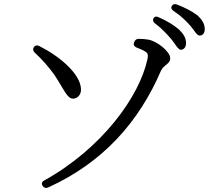

<svg xmlns="http://www.w3.org/2000/svg" viewBox="-20 -857 1040 934"><path d="M187 47C194 57 203 60 214 55C481 -66 656 -264 763 -513C769 -526 780 -535 791 -544C799 -551 808 -558 808 -573C808 -607 744 -656 703 -664C687 -667 670 -668 655 -668C644 -668 637 -663 633 -652L632 -650C628 -639 633 -630 646 -625C705 -603 702 -595 697 -568C658 -387 476 -135 195 21C183 27 181 37 187 47ZM149 -601C187 -566 217 -531 246 -491C260 -469 270 -453 278 -439C300 -402 315 -376 336 -377C357 -378 375 -396 374 -423C372 -498 269 -584 171 -633C160 -639 151 -636 145 -628C139 -619 140 -610 149 -601ZM734 -743C773 -714 795 -687 813 -667L819 -659C822 -655 826 -649 828 -647C840 -629 850 -615 860 -615C873 -615 885 -626 885 -647C885 -672 873 -692 851 -713C826 -735 793 -755 752 -773C741 -779 732 -777 727 -768C722 -760 724 -751 734 -743ZM824 -804C864 -777 885 -755 903 -735C909 -728 911 -726 914 -721L920 -714C932 -696 942 -684 951 -684C965 -684 976 -694 976 -716C976 -739 964 -762 938 -784C914 -802 882 -819 841 -835C830 -839 821 -837 816 -828C811 -820 813 -811 824 -804Z"/></svg>

Font: 寒蝉锦书宋 Text
Style: Regular
Weight: 400
Designer: 寒蝉锦书宋{Warren} 思源宋体{Ryoko NISHIZUKA 西塚涼子 (kana & ideographs); Frank Grießhammer (Latin, Greek & Cyrillic); Wenlong ZHANG 
Foundry: Adobe & ChillType
Version: Version 2.000;Glyphs 3.1.1 (3135)